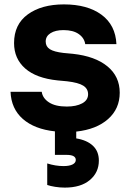

<svg xmlns="http://www.w3.org/2000/svg" viewBox="-20 -584 596 874"><path d="M195 258V160Q233 172 269 172Q296 172 310.5 164.5Q325 157 325 144Q325 121 283 121H230V14Q137 4 84 -42.5Q31 -89 28 -166H170Q174 -137 203 -118Q232 -99 284 -99Q327 -99 354 -113.5Q381 -128 381 -155Q381 -180 359 -194Q337 -208 285 -214L242 -218Q145 -228 94.5 -272.5Q44 -317 44 -388Q44 -473 106.5 -518.5Q169 -564 271 -564Q378 -564 442 -517Q506 -470 510 -383H368Q364 -411 338.5 -429Q313 -447 269 -447Q232 -447 210 -433Q188 -419 188 -395Q188 -372 207 -360Q226 -348 269 -343L312 -339Q413 -328 469 -282Q525 -236 525 -162Q525 -89 472 -42Q419 5 327 15V46Q376 54 403 79.5Q430 105 430 147Q430 201 389 235.5Q348 270 275 270Q253 270 231 266.5Q209 263 195 258Z"/></svg>

Font: Sora-SIA
Style: Bold
Weight: 700
Designer: Jonathan Barnbrook, Julián Moncada
Foundry: Barnbrook Fonts
Version: Version 2.000